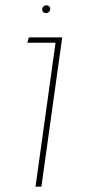

<svg xmlns="http://www.w3.org/2000/svg" viewBox="-20 -699 326 719"><path d="M188 -539H82L88 -559H213L135 0H113ZM168 -665Q168 -672 164 -675.5Q160 -679 154 -679Q147 -679 142.5 -674.5Q138 -670 138 -663Q138 -657 142 -653.5Q146 -650 152 -650Q159 -650 163.5 -654.5Q168 -659 168 -665Z"/></svg>

Font: FiraGO Thin
Style: Italic
Weight: 100
Italic angle: -8°
Designer: bBox Type GmbH
Foundry: bBox Type GmbH
Version: Version 1.001